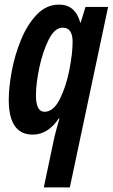

<svg xmlns="http://www.w3.org/2000/svg" viewBox="-20 -574 489 833"><path d="M283 239 449 -544H351L330 -476H328Q307 -554 236 -554Q181 -554 139.5 -510.5Q98 -467 71 -401Q44 -335 31 -265Q18 -195 18 -141Q18 10 122 10Q188 10 235 -60H238Q231 -36 225 -14Q219 8 216 21L170 239ZM136 -161Q136 -211 150.5 -280Q165 -349 191 -401.5Q217 -454 252 -454Q295 -454 295 -393Q295 -343 281 -271Q267 -199 239.5 -144Q212 -89 173 -89Q136 -89 136 -161Z"/></svg>

Font: Noto Sans Display Condensed
Style: Bold Italic
Weight: 700
Width: 3
Designer: Monotype Design team
Foundry: Monotype Imaging Inc.
Version: 1.000